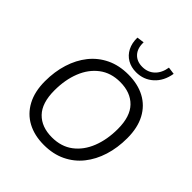

<svg xmlns="http://www.w3.org/2000/svg" viewBox="-250 -1096 1266 1266"><g transform="rotate(45 383.5 -463.0)"><path d="M368 9Q280 9 214.5 -26Q149 -61 112.5 -129Q76 -197 76 -294Q76 -383 100 -459.5Q124 -536 169.5 -593Q215 -650 281.5 -682Q348 -714 434 -714Q523 -714 588.5 -679Q654 -644 690 -576.5Q726 -509 726 -412Q726 -322 702 -245.5Q678 -169 632.5 -112Q587 -55 520.5 -23Q454 9 368 9ZM370 -64Q457 -64 517 -109.5Q577 -155 608 -233.5Q639 -312 639 -411Q639 -527 583.5 -584Q528 -641 431 -641Q345 -641 285 -595.5Q225 -550 194 -472Q163 -394 163 -295Q163 -178 218 -121Q273 -64 370 -64ZM459 -760Q413 -760 377.5 -780.5Q342 -801 322.5 -839Q303 -877 304 -928L355 -935Q353 -878 382.5 -846Q412 -814 463 -814Q514 -814 548 -846Q582 -878 591 -935L642 -928Q629 -850 579 -805Q529 -760 459 -760Z"/></g></svg>

Font: Nunito Sans 12pt
Style: Italic
Weight: 400
Italic angle: -9°
Designer: Vernon Adams
Foundry: Vernon Adams
Version: Version 3.101;gftools[0.9.27]